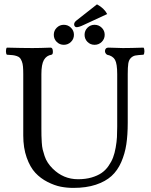

<svg xmlns="http://www.w3.org/2000/svg" viewBox="-20 -870 707 899"><path d="M323.2 9.8Q293.5 9.8 264.4 4.2Q235.4 -1.5 202.6 -18.1Q169.9 -34.7 145.5 -60.8Q121.1 -86.9 105 -132.1Q88.9 -177.2 88.9 -235.8V-522.9Q88.9 -543.9 87.6 -558.1Q86.4 -572.3 82.3 -582.5Q78.1 -592.8 73.5 -598.4Q68.8 -604 58.8 -607.4Q48.8 -610.8 39.3 -611.8Q29.8 -612.8 12.2 -613.8Q7.8 -618.2 7.8 -630.4Q7.8 -642.6 12.2 -647Q86.4 -645 131.8 -645Q167 -645 216.8 -647Q226.6 -647 227.5 -631.1Q228.5 -615.2 221.2 -613.8Q197.3 -609.9 185.5 -589.1Q173.8 -568.4 173.8 -522.9V-269Q173.8 -245.6 174.1 -235.4Q174.3 -225.1 175.5 -203.9Q176.8 -182.6 179.9 -169.9Q183.1 -157.2 188.7 -139.9Q194.3 -122.6 203.9 -108.2Q213.4 -93.8 226.1 -81.1Q276.4 -30.8 345.2 -30.8Q380.4 -30.8 408.2 -38.8Q436 -46.9 455.1 -59.8Q474.1 -72.8 488 -92.8Q502 -112.8 509.5 -132.8Q517.1 -152.8 521.7 -179.4Q526.4 -206.1 527.6 -227.8Q528.8 -249.5 528.8 -276.9V-522.9Q528.8 -571.3 518.6 -589.8Q508.3 -608.4 481 -613.8Q469.7 -622.1 471.9 -634.5Q474.1 -647 487.8 -647Q501 -647 522.5 -646Q543.9 -645 555.2 -645Q592.3 -645 651.9 -647Q656.2 -642.6 656.2 -630.4Q656.2 -618.2 651.9 -613.8Q626 -612.3 614 -610.1Q602.1 -607.9 592.5 -598.4Q583 -588.9 580.6 -572Q578.1 -555.2 578.1 -522.9V-294.9Q578.1 -238.3 571.5 -194.3Q564.9 -150.4 547.6 -110.8Q530.3 -71.3 502 -45.7Q473.6 -20 428.7 -5.1Q383.8 9.8 323.2 9.8ZM245.6 -673.8Q231.9 -687.5 231.9 -707Q231.9 -726.6 245.6 -740.2Q259.3 -753.9 278.8 -753.9Q298.3 -753.9 312.3 -740.2Q326.2 -726.6 326.2 -707Q326.2 -687.5 312.3 -673.8Q298.3 -660.2 278.8 -660.2Q259.3 -660.2 245.6 -673.8ZM389.6 -673.8Q376 -687.5 376 -707Q376 -726.6 389.6 -740.2Q403.3 -753.9 422.9 -753.9Q442.4 -753.9 456.3 -740.2Q470.2 -726.6 470.2 -707Q470.2 -687.5 456.3 -673.8Q442.4 -660.2 422.9 -660.2Q403.3 -660.2 389.6 -673.8ZM434.1 -849.6Q467.8 -831.5 481.9 -804.2L371.1 -752.9Q350.1 -742.7 338.4 -742.7Q333.5 -742.7 330.3 -746.6Q327.1 -750.5 327.1 -755.9Q327.1 -765.6 338.4 -774.4Z"/></svg>

Font: Linux Libertine G
Style: Regular
Weight: 400
Designer: Philipp H. Poll
Foundry: Philipp H. Poll
Version: Version 4.7.5